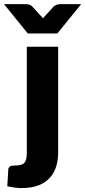

<svg xmlns="http://www.w3.org/2000/svg" viewBox="-76 -749 420 947"><path d="M56.2 -518.6H210.9V1Q210.9 37.1 202.1 69.3Q192.4 102.1 171.4 126Q149.4 150.9 115.7 164.6Q80.1 178.7 28.8 178.7Q15.6 178.7 -5.9 175.8Q-24.4 173.3 -40 169.4L-35.2 87.9Q-34.7 78.1 -27.8 72.3Q-22.5 67.4 -3.9 67.4Q14.6 67.4 25.4 64.5Q37.6 61 43.9 54.2Q50.8 46.9 53.7 33.7Q56.2 20 56.2 1ZM221.2 -728.5H324.2L207 -584H61L-56.2 -728.5H50.8Q59.6 -728.5 68.4 -726.1Q76.2 -723.1 81.1 -719.2L123 -673.3L129.4 -667Q131.3 -664.6 136.2 -658.7Q136.7 -659.2 142.6 -666.5Q144.5 -668.9 148.9 -673.3L190.9 -719.2Q192.4 -720.2 204.1 -725.6Q211.9 -728.5 221.2 -728.5Z"/></svg>

Font: Lato-ExtraBold
Style: Regular
Weight: 500
Designer: Lukasz Dziedzic with Adam Twardoch and Botio Nikoltchev
Foundry: tyPoland Lukasz Dziedzic
Version: ""